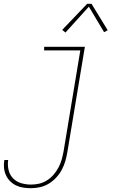

<svg xmlns="http://www.w3.org/2000/svg" viewBox="-41 -776 661 1009"><path d="M122 213Q102 213 81.5 210Q61 207 43.5 198.5Q26 190 12 176Q-2 162 -10 144Q-18 126 -20 105.5Q-22 85 -18 65H2Q-2 91 4 117Q10 143 27.5 161Q45 179 70 186.5Q95 194 122 194Q144 194 165.5 189Q187 184 206.5 171.5Q226 159 241 141.5Q256 124 266.5 104Q277 84 283 63Q289 42 293 20L381 -511H191V-530H405L313 23Q309 47 302.5 70Q296 93 284 115.5Q272 138 254.5 157Q237 176 215.5 189Q194 202 170 207.5Q146 213 122 213ZM303 -605 286 -619 417 -756H440L525 -617L506 -607L426 -741Z"/></svg>

Font: Iosevka Curly Thin Extended
Style: Italic
Weight: 100
Width: 7
Italic angle: -9°
Monospace: yes
Designer: Belleve Invis
Foundry: Belleve Invis
Version: Version 11.1.0; ttfautohint (v1.8.3)